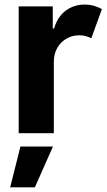

<svg xmlns="http://www.w3.org/2000/svg" viewBox="-20 -573 462 826"><path d="M60.4 0V-545.5H207V-450.3H212.7Q227.6 -501.1 262.8 -527.2Q297.9 -553.3 343.8 -553.3Q365.8 -553.3 384.6 -547.9Q403.4 -542.6 418.3 -533.4L372.9 -408.4Q362.2 -413.7 349.6 -417.4Q337 -421.2 321.4 -421.2Q290.8 -421.2 266 -406.8Q241.1 -392.4 226.6 -367.2Q212 -342 211.6 -308.6V0ZM23.8 233 67.8 57.5H207.7L130 233Z"/></svg>

Font: InterMG
Style: Bold
Weight: 700
Designer: Rasmus Andersson
Foundry: rsms
Version: Version 3.019;December 26, 2023;FontCreator 15.0.0.2955 64-b